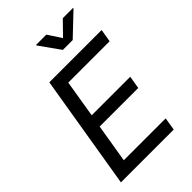

<svg xmlns="http://www.w3.org/2000/svg" viewBox="-273 -1047 1151 1151"><g transform="rotate(-45 303.0 -471.0)"><path d="M42.5 0 163.1 -727.5H606.4L592.8 -646H242.2L203.1 -408.2H529.8L516.1 -326.7H189L148.4 -81.5H503.4L490.2 0ZM352.5 -942.4 408.7 -856.9 492.2 -942.4H579.6L578.6 -938L441.4 -807.6H357.9L265.1 -938L266.1 -942.4Z"/></g></svg>

Font: Adwaita Sans
Style: Italic
Weight: 400
Italic angle: -9.39999°
Designer: Rasmus Andersson
Foundry: rsms
Version: Version 4.001;git-9221beed3